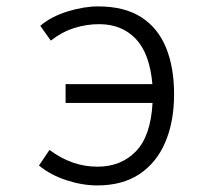

<svg xmlns="http://www.w3.org/2000/svg" viewBox="-20 -554 640 584"><path d="M278.5 -534.5Q358.5 -534.5 409.5 -501.8Q460.5 -469 485 -409Q509.5 -349 509.5 -267Q509.5 -185 483.2 -122.5Q457 -60 405 -25Q353 10 276 10Q230.5 10 182.2 -5.8Q134 -21.5 98.5 -50.5L130.5 -98Q164.5 -72.5 200.8 -59.8Q237 -47 276.5 -47Q348 -47 393.2 -93.5Q438.5 -140 444 -241H179.5V-298H443.5Q435.5 -391 393 -435.8Q350.5 -480.5 281.5 -480.5Q243 -480.5 205.8 -468.8Q168.5 -457 134.5 -430.5L102.5 -475.5Q136 -504 185.5 -519.2Q235 -534.5 278.5 -534.5Z"/></svg>

Font: Fira Code Light Light
Style: Regular
Weight: 300
Monospace: yes
Version: Version 5.002